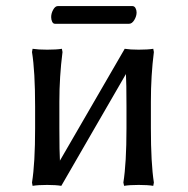

<svg xmlns="http://www.w3.org/2000/svg" viewBox="-20 -600 617 630"><path d="M95.2 -251Q95.2 -366.2 85 -429.2L86.9 -439.9Q105.5 -437 134.8 -437Q165 -437 183.1 -439.9L185.1 -429.2Q174.8 -349.1 174.8 -266.1V-179.2Q174.8 -101.1 176.8 -68.8V-73.2Q211.9 -133.8 283 -256.6Q354 -379.4 389.2 -439.9Q407.2 -437 435.1 -437Q464.8 -437 482.9 -439.9L484.9 -429.2Q475.1 -353 475.1 -266.1V-179.2Q475.1 -64.5 484.9 -1L482.9 9.8Q464.8 6.8 435.1 6.8Q405.3 6.8 387.2 9.8L384.8 -1Q395 -64.5 395 -179.2V-251Q395 -327.6 393.1 -360.8V-356.9Q357.9 -296.4 287.1 -173.6Q216.3 -50.8 181.2 9.8Q163.1 6.8 134.8 6.8Q105.5 6.8 86.9 9.8L85 -1Q95.2 -64 95.2 -179.2ZM403.8 -522H160.2Q154.3 -522 151.1 -528.8Q147.9 -535.6 147.9 -543.9Q147.9 -556.2 154.5 -568.1Q161.1 -580.1 169.9 -580.1H414.1Q420.9 -580.1 424.6 -573.5Q428.2 -566.9 428.2 -559.1Q428.2 -546.9 420.7 -534.4Q413.1 -522 403.8 -522Z"/></svg>

Font: Linear Smooth Low Contrast
Style: Regular
Weight: 500
Designer: Philipp H. Poll, Flanker
Foundry: Philipp H. Poll, reworked by Flanker
Version: Version 1.010 | FøM Fix